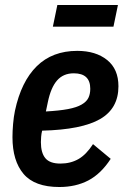

<svg xmlns="http://www.w3.org/2000/svg" viewBox="-20 -738 504 770"><path d="M218 12Q119 12 74.5 -40.5Q30 -93 30 -188Q30 -212 32.5 -241Q35 -270 40 -294Q65 -411 127.5 -472.5Q190 -534 290 -534Q364 -534 409.5 -497.5Q455 -461 455 -392Q455 -303 381.5 -260.5Q308 -218 149 -214Q146 -202 145 -189.5Q144 -177 144 -168Q144 -125 162 -103.5Q180 -82 222 -82Q263 -82 294.5 -100Q326 -118 353 -160L424 -101Q385 -41 334.5 -14.5Q284 12 218 12ZM276 -444Q234 -444 209 -415.5Q184 -387 172 -329L164 -291Q218 -294 252.5 -300.5Q287 -307 307 -318.5Q327 -330 334.5 -345.5Q342 -361 342 -382Q342 -444 276 -444ZM210 -718H453L435 -631H192Z"/></svg>

Font: IBM Plex Sans Cond SmBld
Style: Italic
Weight: 600
Width: 3
Italic angle: -11°
Designer: Mike Abbink, Paul van der Laan, Pieter van Rosmalen
Foundry: Bold Monday
Version: Version 1.3